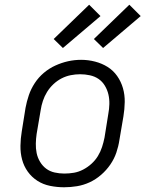

<svg xmlns="http://www.w3.org/2000/svg" viewBox="-20 -784 640 812"><path d="M251 8Q221 8 191.5 2Q162 -4 138 -19.5Q114 -35 97.5 -58Q81 -81 73.5 -109Q66 -137 66.5 -167.5Q67 -198 72 -228L88 -328Q93 -355 102 -381.5Q111 -408 127 -432.5Q143 -457 165.5 -476Q188 -495 214.5 -507Q241 -519 268 -525Q295 -531 323 -531Q353 -531 382 -523.5Q411 -516 435 -501Q459 -486 475.5 -462.5Q492 -439 500 -411Q508 -383 507.5 -352.5Q507 -322 502 -292L485 -192Q481 -165 472 -138.5Q463 -112 446.5 -88Q430 -64 407.5 -44.5Q385 -25 359 -13Q333 -1 305.5 3.5Q278 8 251 8ZM252 -50Q273 -50 293 -53.5Q313 -57 332 -67Q351 -77 367 -91.5Q383 -106 394 -124Q405 -142 411.5 -162Q418 -182 422 -202L438 -302Q442 -323 442.5 -344Q443 -365 438.5 -384.5Q434 -404 423.5 -421.5Q413 -439 397 -450Q381 -461 360.5 -465.5Q340 -470 319 -470Q299 -470 279 -466Q259 -462 240.5 -452.5Q222 -443 206 -428Q190 -413 179 -395Q168 -377 161.5 -357.5Q155 -338 152 -318L135 -218Q132 -198 131.5 -177Q131 -156 135 -136.5Q139 -117 149.5 -99.5Q160 -82 175.5 -70.5Q191 -59 211 -54.5Q231 -50 252 -50ZM416 -581 377 -619 527 -764 575 -716ZM246 -581 207 -619 357 -764 405 -716Z"/></svg>

Font: Iosevka Etoile Light Oblique
Style: Regular
Weight: 300
Italic angle: -9°
Designer: Belleve Invis
Foundry: Belleve Invis
Version: Version 15.5.2; ttfautohint (v1.8.4)